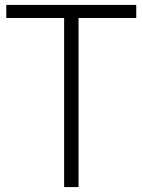

<svg xmlns="http://www.w3.org/2000/svg" viewBox="-20 -760 579 780"><path d="M240.5 0V-687H5.5V-740H533.5V-687H299V0Z"/></svg>

Font: Encode Sans SemiCondensed SemiCondensed Light
Style: Regular
Weight: 300
Width: 4
Designer: Multiple Designers
Foundry: Impallari Type
Version: Version 3.000; ttfautohint (v1.8.3) -l 8 -r 50 -G 200 -x 14 